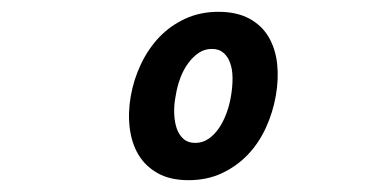

<svg xmlns="http://www.w3.org/2000/svg" viewBox="-20 -760 640 325"><path d="M299 -455Q268.3 -455 247.2 -466.7Q226.2 -478.4 214.5 -497.9Q202.8 -517.4 199.6 -543.4Q196.4 -569.4 201.4 -597.6Q206.4 -625.9 218.7 -651.7Q231.1 -677.6 249.6 -697.1Q268.2 -716.6 293.5 -728.3Q318.8 -740 349.7 -740Q380.7 -740 401.8 -728.6Q423 -717.2 434.6 -697.6Q446.2 -677.9 449.1 -652.2Q451.9 -626.6 446.9 -598Q441.9 -569.4 429.9 -543.4Q417.9 -517.4 399.2 -497.9Q380.5 -478.4 355.4 -466.7Q330.3 -455 299 -455ZM310.5 -518.1Q322.8 -518.1 332.6 -524.8Q342.4 -531.4 350 -542.2Q357.6 -553 363 -567.4Q368.5 -581.8 371.1 -598Q373.8 -614.2 373.6 -628.4Q373.5 -642.7 369.5 -653.6Q365.6 -664.5 358 -670.8Q350.5 -677.2 338.6 -677.2Q326.3 -677.2 316.4 -670.5Q306.6 -663.9 298.5 -652.9Q290.4 -642 285.1 -627.6Q279.8 -613.2 277.4 -597.9Q274.2 -581.8 274.9 -567.4Q275.5 -553 279.3 -542.2Q283.1 -531.4 290.7 -524.8Q298.2 -518.1 310.5 -518.1Z"/></svg>

Font: Maple Mono
Style: Italic
Weight: 400
Italic angle: -10°
Monospace: yes
Designer: subframe7536
Version: Version 7.300